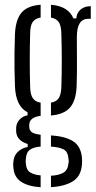

<svg xmlns="http://www.w3.org/2000/svg" viewBox="-20 -626 403 808"><path d="M151 162Q98.5 158.5 69 139Q39.5 119.5 36.5 80.5Q36 74.5 35.5 69.2Q35 64 36 58Q37.5 29.5 54.8 13.2Q72 -3 96.5 -7.5V-20Q50.5 -34.5 48 -71.5Q47.5 -80.5 48 -89Q49 -109 63 -123.5Q77 -138 96 -140.5V-153.5Q46.5 -178.5 43 -262Q41.5 -305 41 -337Q40.5 -369 41 -402.8Q41.5 -436.5 43 -484Q46 -544 70.8 -573Q95.5 -602 151 -606V-552Q128.5 -548.5 118.2 -534.2Q108 -520 107 -490.5Q103.5 -366.5 107 -255.5Q108.5 -226 118.8 -211.8Q129 -197.5 151 -194V-138.5Q103 -132.5 103 -100V-94Q103 -77.5 113.8 -69.8Q124.5 -62 151 -59V-9Q124.5 -7.5 107.5 3.2Q90.5 14 89 41.5Q87 52.5 89 63Q90.5 89.5 107.5 99.8Q124.5 110 151 112ZM194.5 -140V-194Q216 -197.5 226.2 -211.8Q236.5 -226 238 -255.5Q242 -366.5 238 -490.5Q236.5 -520 226.5 -534Q216.5 -548 194.5 -552V-606Q267.5 -600 289 -548.5H301Q303 -572.5 319.5 -586.2Q336 -600 362 -600V-547H352Q303.5 -547 303.5 -472V-446.5Q303.5 -410 303.8 -382Q304 -354 303.8 -326Q303.5 -298 302.5 -262Q299.5 -202 274.5 -173.2Q249.5 -144.5 194.5 -140ZM194.5 161.5V113.5Q226.5 112 246 101.2Q265.5 90.5 268 61.5Q270.5 52.5 268 40.5Q265.5 11 246.2 2Q227 -7 194.5 -9V-56Q255.5 -52.5 288.2 -31.2Q321 -10 325 39.5Q326 51.5 325 65.5Q321 117 285 138Q249 159 194.5 161.5Z"/></svg>

Font: Big Shoulders Stencil Display
Style: Regular
Weight: 400
Designer: Patric King
Foundry: XO Type Co
Version: Version 1.000